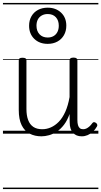

<svg xmlns="http://www.w3.org/2000/svg" viewBox="-20 -905 686 1300"><path d="M260 18Q216 18 181 0Q146 -18 126.5 -57.5Q107 -97 107 -161V-496Q107 -506 113 -510Q119 -514 132 -514Q146 -514 152.5 -510Q159 -506 159 -496V-167Q159 -123 170.5 -92.5Q182 -62 205.5 -46Q229 -30 266 -30Q296 -30 324.5 -42.5Q353 -55 378 -80.5Q403 -106 422 -148Q441 -190 451 -248V-497Q451 -506 457.5 -510.5Q464 -515 478 -515Q491 -515 497.5 -510.5Q504 -506 504 -497V-92Q504 -72 508 -58Q512 -44 520.5 -37Q529 -30 543 -30Q554 -30 564 -34.5Q574 -39 584.5 -48Q595 -57 605 -71Q610 -78 616.5 -78Q623 -78 631 -72Q637 -67 638.5 -60.5Q640 -54 636 -48Q625 -28 608.5 -13Q592 2 573 10Q554 18 534 18Q514 18 499.5 12Q485 6 474 -6Q463 -18 457.5 -35.5Q452 -53 452 -76L451 -133Q436 -90 413.5 -60.5Q391 -31 365 -14Q339 3 312 10.5Q285 18 260 18ZM303 -608Q247 -608 212 -642Q177 -676 177 -731Q177 -767 193 -795Q209 -823 237.5 -838Q266 -853 303 -853Q358 -853 393.5 -819.5Q429 -786 429 -731Q429 -695 413 -667Q397 -639 368.5 -623.5Q340 -608 303 -608ZM303 -651Q326 -651 343 -661Q360 -671 369 -689Q378 -707 378 -731Q378 -767 358 -788.5Q338 -810 303 -810Q280 -810 262.5 -800Q245 -790 236 -772.5Q227 -755 227 -731Q227 -695 247.5 -673Q268 -651 303 -651ZM0 365H646V375H0ZM0 -20H646V0H0ZM0 -505H646V-500H0ZM0 -885H646V-875H0Z"/></svg>

Font: Playwrite GB J Guides
Style: Regular
Weight: 400
Designer: Veronika Burian, José Scaglione
Foundry: TypeTogether
Version: Version 1.003